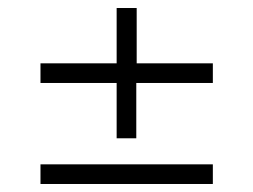

<svg xmlns="http://www.w3.org/2000/svg" viewBox="-20 -537 632 479"><path d="M511 -379V-330H320V-192H271V-330H81V-379H271V-517H321V-379ZM81 -127H511V-78H81Z"/></svg>

Font: Exo 2.0 Light
Style: Regular
Weight: 300
Designer: Natanael Gama
Version: Version 1.001;PS 001.001;hotconv 1.0.70;makeotf.lib2.5.58329